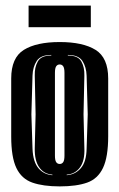

<svg xmlns="http://www.w3.org/2000/svg" viewBox="-20 -653 426 685"><path d="M193 12Q134 12 95.5 -1.5Q57 -15 38.5 -53.5Q20 -92 20 -166V-373Q20 -447 65 -475Q110 -503 193 -503Q276 -503 321 -475Q366 -447 366 -373V-167Q366 -93 347.5 -54Q329 -15 291 -1.5Q253 12 193 12ZM167 -28V-30Q137 -32 120 -56Q103 -80 104 -125L107 -245L104 -383Q103 -413 115 -434Q127 -455 163 -455V-457Q125 -457 111 -435.5Q97 -414 96 -383L92 -245L96 -122Q98 -75 117.5 -52.5Q137 -30 167 -28ZM218 -28Q248 -30 268 -52.5Q288 -75 289 -122L293 -245L289 -383Q288 -414 274 -435.5Q260 -457 222 -457V-455Q258 -455 270 -434Q282 -413 281 -383L278 -245L281 -125Q283 -80 265.5 -56Q248 -32 218 -30ZM193 -68Q201 -68 205.5 -74.5Q210 -81 210 -98V-393Q210 -410 205.5 -416.5Q201 -423 193 -423Q185 -423 180.5 -416.5Q176 -410 176 -393V-98Q176 -81 180.5 -74.5Q185 -68 193 -68ZM82 -556V-633H304V-556Z"/></svg>

Font: Alumni Sans Inline One
Style: Regular
Weight: 400
Designer: Robert E. Leuschke
Foundry: Robert E. Leuschke
Version: Version 1.100; ttfautohint (v1.8.3)